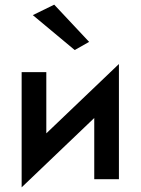

<svg xmlns="http://www.w3.org/2000/svg" viewBox="-20 -770 604 825"><path d="M121 -705 301 -555 363 -590 213 -750ZM179 -460H73V35L385 -263V0H491V-495L179 -197Z"/></svg>

Font: Jost Medium
Style: Regular
Weight: 500
Version: Version 3.710